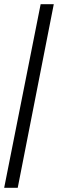

<svg xmlns="http://www.w3.org/2000/svg" viewBox="-20 -780 278 921"><path d="M0 121 175 -760H238L65 121Z"/></svg>

Font: Noto Serif ExtraCondensed Extra
Style: Regular
Weight: 800
Width: 3
Designer: Monotype Design Team
Foundry: Monotype Imaging Inc.
Version: Version 1.002